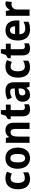

<svg xmlns="http://www.w3.org/2000/svg" viewBox="1838 -2540 712 4428"><g transform="rotate(-90 2194.0 -326.0)"><path d="M285 10C346 10 394 -5 434 -31V-150C392 -124 346 -109 297 -109C228 -109 189 -161 189 -271C189 -382 228 -438 296 -438C333 -438 369 -427 406 -409L447 -520C405 -543 353 -557 294 -557C141 -557 43 -458 43 -270C43 -77 135 10 285 10Z M1004 -274C1004 -456 905 -557 762 -557C603 -557 516 -450 516 -274C516 -102 610 10 759 10C919 10 1004 -103 1004 -274ZM662 -274C662 -385 691 -443 760 -443C830 -443 858 -384 858 -274C858 -164 830 -103 761 -103C691 -103 662 -164 662 -274Z M1403 -557C1335 -557 1282 -528 1251 -475H1244L1226 -547H1115V0H1258V-259C1258 -380 1282 -438 1359 -438C1413 -438 1435 -398 1435 -320V0H1578V-358C1578 -493 1512 -557 1403 -557Z M1926 -108C1889 -108 1869 -130 1869 -176V-435H1996V-547H1869V-662H1775L1736 -545L1661 -501V-435H1725V-169C1725 -36 1786 10 1883 10C1933 10 1971 0 2003 -15V-123C1978 -114 1952 -108 1926 -108Z M2317 -556C2237 -556 2168 -539 2113 -509L2154 -408C2203 -432 2250 -448 2292 -448C2341 -448 2368 -423 2368 -360V-341L2285 -338C2138 -332 2062 -275 2062 -161C2062 -55 2121 10 2215 10C2296 10 2337 -16 2379 -74H2382L2409 0H2511V-363C2511 -491 2442 -556 2317 -556ZM2318 -251 2368 -253V-206C2368 -138 2326 -98 2271 -98C2232 -98 2207 -120 2207 -167C2207 -219 2237 -248 2318 -251Z M2860 10C2921 10 2969 -5 3009 -31V-150C2967 -124 2921 -109 2872 -109C2803 -109 2764 -161 2764 -271C2764 -382 2803 -438 2871 -438C2908 -438 2944 -427 2981 -409L3022 -520C2980 -543 2928 -557 2869 -557C2716 -557 2618 -458 2618 -270C2618 -77 2710 10 2860 10Z M3331 -108C3294 -108 3274 -130 3274 -176V-435H3401V-547H3274V-662H3180L3141 -545L3066 -501V-435H3130V-169C3130 -36 3191 10 3288 10C3338 10 3376 0 3408 -15V-123C3383 -114 3357 -108 3331 -108Z M3711 -556C3565 -556 3474 -458 3474 -270C3474 -86 3571 10 3729 10C3805 10 3857 -2 3907 -28V-140C3853 -112 3806 -100 3745 -100C3663 -100 3620 -148 3618 -235H3936V-308C3936 -465 3852 -556 3711 -556ZM3714 -451C3772 -451 3801 -403 3802 -334H3620C3625 -413 3660 -451 3714 -451Z M4322 -557C4260 -557 4209 -510 4181 -455H4174L4154 -547H4044V0H4188V-278C4187 -374 4245 -416 4306 -416C4331 -416 4349 -414 4363 -410L4377 -550C4361 -554 4340 -557 4322 -557Z"/></g></svg>

Font: Noto Sans Devanagari SemiCondensed
Style: Bold
Weight: 700
Width: 4
Designer: Jelle Bosma - Monotype Design Team
Foundry: Monotype Imaging Inc.
Version: Version 2.004